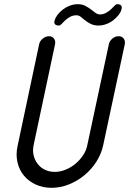

<svg xmlns="http://www.w3.org/2000/svg" viewBox="-20 -898 617 917"><path d="M141 -207Q135 -180 140.5 -156.5Q146 -133 160 -115Q174 -97 195 -87Q216 -77 242 -77Q267 -77 293 -87.5Q319 -98 340 -115.5Q361 -133 376.5 -156Q392 -179 397 -205L500 -687Q503 -702 516.5 -713.5Q530 -725 546 -725Q563 -725 571 -713.5Q579 -702 576 -687L473 -205Q464 -163 440.5 -126Q417 -89 383 -61Q349 -33 308.5 -17Q268 -1 226 -1Q185 -1 151 -16.5Q117 -32 94.5 -59Q72 -86 63.5 -122.5Q55 -159 64 -201L167 -687Q170 -702 184 -713.5Q198 -725 214 -725Q230 -725 238 -713.5Q246 -702 243 -687ZM456 -829Q473 -829 486.5 -836.5Q500 -844 510 -853.5Q520 -863 527 -870.5Q534 -878 538 -878Q565 -878 561 -857Q558 -841 546.5 -826.5Q535 -812 520 -800.5Q505 -789 486.5 -782.5Q468 -776 450 -776Q430 -776 414 -783.5Q398 -791 381 -805L364 -819Q355 -825 345 -825Q328 -825 314.5 -817.5Q301 -810 291 -800.5Q281 -791 274 -783.5Q267 -776 263 -776Q236 -776 240 -797Q244 -813 255 -827.5Q266 -842 281.5 -853.5Q297 -865 315 -871.5Q333 -878 351 -878Q372 -878 386.5 -870.5Q401 -863 413 -854L434 -838Q444 -830 456 -829Z"/></svg>

Font: VDS Compensated
Style: Light Italic
Weight: 300
Italic angle: -12°
Designer: artmaker
Foundry: artmaker
Version: Version 1.000 2012 initial release